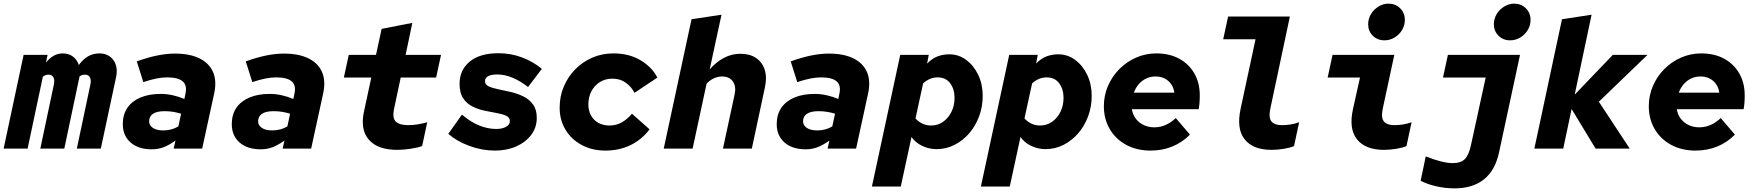

<svg xmlns="http://www.w3.org/2000/svg" viewBox="-42 -818 9662 1057"><path d="M-22 0 88 -516H220L211 -473Q251 -524 303 -524Q336 -524 359 -507Q382 -490 392 -460Q415 -492 443 -508Q471 -524 505 -524Q555 -524 582 -487.5Q609 -451 597 -393L513 0H381L455 -350Q461 -376 453.5 -391.5Q446 -407 426 -407Q407 -407 395 -396Q395 -393 394.5 -389.5Q394 -386 393 -383L312 0H180L254 -350Q260 -376 252.5 -391.5Q245 -407 225 -407Q217 -407 209.5 -404.5Q202 -402 194 -396L110 0Z M793 4Q720 4 677 -33.5Q634 -71 634 -135Q634 -187 659 -224Q684 -261 731 -281Q778 -301 843 -301Q876 -301 909.5 -293.5Q943 -286 973 -273L979 -302Q989 -348 964 -370Q939 -392 878 -392Q852 -392 820.5 -386Q789 -380 747 -366L711 -480Q772 -502 823.5 -512.5Q875 -523 921 -523Q1003 -523 1056.5 -496.5Q1110 -470 1131 -421Q1152 -372 1137 -303L1071 0H914L924 -44Q887 -18 857 -7Q827 4 793 4ZM779 -150Q779 -128 799.5 -114Q820 -100 857 -100Q880 -100 900.5 -105.5Q921 -111 940 -122L955 -192Q936 -198 913 -202Q890 -206 864 -206Q823 -206 801 -192Q779 -178 779 -150Z M1393 4Q1320 4 1277 -33.5Q1234 -71 1234 -135Q1234 -187 1259 -224Q1284 -261 1331 -281Q1378 -301 1443 -301Q1476 -301 1509.5 -293.5Q1543 -286 1573 -273L1579 -302Q1589 -348 1564 -370Q1539 -392 1478 -392Q1452 -392 1420.5 -386Q1389 -380 1347 -366L1311 -480Q1372 -502 1423.5 -512.5Q1475 -523 1521 -523Q1603 -523 1656.5 -496.5Q1710 -470 1731 -421Q1752 -372 1737 -303L1671 0H1514L1524 -44Q1487 -18 1457 -7Q1427 4 1393 4ZM1379 -150Q1379 -128 1399.5 -114Q1420 -100 1457 -100Q1480 -100 1500.5 -105.5Q1521 -111 1540 -122L1555 -192Q1536 -198 1513 -202Q1490 -206 1464 -206Q1423 -206 1401 -192Q1379 -178 1379 -150Z M2146 7Q2037 7 1988.5 -49Q1940 -105 1962 -205L2002 -391H1851L1878 -516H2028L2059 -659L2228 -692L2191 -516H2386L2359 -391H2164L2127 -217Q2117 -168 2137 -148.5Q2157 -129 2206 -129Q2229 -129 2255.5 -133Q2282 -137 2310 -145L2282 -14Q2258 -5 2218 1Q2178 7 2146 7Z M2683 11Q2612 11 2542.5 -14.5Q2473 -40 2426 -81L2501 -187Q2552 -144 2599 -126Q2646 -108 2690 -108Q2723 -108 2744 -120Q2765 -132 2765 -151Q2765 -171 2745 -180.5Q2725 -190 2693.5 -195.5Q2662 -201 2626.5 -208.5Q2591 -216 2559.5 -231.5Q2528 -247 2508 -276.5Q2488 -306 2488 -356Q2488 -433 2544 -479Q2600 -525 2702 -525Q2770 -525 2831.5 -502Q2893 -479 2941 -439L2865 -339Q2823 -372 2780 -390Q2737 -408 2696 -408Q2662 -408 2645 -398.5Q2628 -389 2628 -371Q2628 -352 2648.5 -342.5Q2669 -333 2701.5 -326.5Q2734 -320 2770.5 -311.5Q2807 -303 2839.5 -287Q2872 -271 2892.5 -243Q2913 -215 2913 -169Q2913 -116 2882.5 -75.5Q2852 -35 2800 -12Q2748 11 2683 11Z M3291 11Q3218 11 3161 -19.5Q3104 -50 3071.5 -103.5Q3039 -157 3039 -225Q3039 -288 3062 -342Q3085 -396 3125.5 -437Q3166 -478 3219.5 -501Q3273 -524 3335 -524Q3421 -524 3484 -486.5Q3547 -449 3577 -391L3451 -307Q3435 -339 3404 -362Q3373 -385 3330 -385Q3290 -385 3260 -366Q3230 -347 3213.5 -315Q3197 -283 3197 -243Q3197 -208 3212 -181.5Q3227 -155 3253.5 -141Q3280 -127 3313 -127Q3351 -127 3381.5 -144.5Q3412 -162 3437 -192L3534 -106Q3491 -49 3429 -19Q3367 11 3291 11Z M3612 0 3765 -712 3930 -737 3865 -436Q3902 -478 3944.5 -500Q3987 -522 4034 -522Q4086 -522 4120.5 -498.5Q4155 -475 4168 -433.5Q4181 -392 4169 -337L4097 0H3938L4002 -297Q4012 -341 3993 -369Q3974 -397 3933 -397Q3911 -397 3889.5 -387.5Q3868 -378 3848 -358L3771 0Z M4393 4Q4320 4 4277 -33.5Q4234 -71 4234 -135Q4234 -187 4259 -224Q4284 -261 4331 -281Q4378 -301 4443 -301Q4476 -301 4509.5 -293.5Q4543 -286 4573 -273L4579 -302Q4589 -348 4564 -370Q4539 -392 4478 -392Q4452 -392 4420.5 -386Q4389 -380 4347 -366L4311 -480Q4372 -502 4423.5 -512.5Q4475 -523 4521 -523Q4603 -523 4656.5 -496.5Q4710 -470 4731 -421Q4752 -372 4737 -303L4671 0H4514L4524 -44Q4487 -18 4457 -7Q4427 4 4393 4ZM4379 -150Q4379 -128 4399.5 -114Q4420 -100 4457 -100Q4480 -100 4500.5 -105.5Q4521 -111 4540 -122L4555 -192Q4536 -198 4513 -202Q4490 -206 4464 -206Q4423 -206 4401 -192Q4379 -178 4379 -150Z M4758 209 4914 -516H5071L5062 -468Q5090 -497 5120.5 -508Q5151 -519 5184 -519Q5236 -519 5277.5 -488Q5319 -457 5343.5 -405.5Q5368 -354 5368 -290Q5368 -231 5348.5 -178Q5329 -125 5294 -84.5Q5259 -44 5213 -20.5Q5167 3 5114 3Q5072 3 5034.5 -15Q4997 -33 4976 -64L4917 209ZM5084 -127Q5121 -127 5150 -147.5Q5179 -168 5196 -202.5Q5213 -237 5213 -280Q5213 -327 5189 -359.5Q5165 -392 5120 -392Q5076 -392 5040 -359L4998 -166Q5015 -147 5037 -137Q5059 -127 5084 -127Z M5358 209 5514 -516H5671L5662 -468Q5690 -497 5720.5 -508Q5751 -519 5784 -519Q5836 -519 5877.5 -488Q5919 -457 5943.5 -405.5Q5968 -354 5968 -290Q5968 -231 5948.5 -178Q5929 -125 5894 -84.5Q5859 -44 5813 -20.5Q5767 3 5714 3Q5672 3 5634.5 -15Q5597 -33 5576 -64L5517 209ZM5684 -127Q5721 -127 5750 -147.5Q5779 -168 5796 -202.5Q5813 -237 5813 -280Q5813 -327 5789 -359.5Q5765 -392 5720 -392Q5676 -392 5640 -359L5598 -166Q5615 -147 5637 -137Q5659 -127 5684 -127Z M6292 11Q6217 11 6159 -20Q6101 -51 6068 -106.5Q6035 -162 6035 -233Q6035 -292 6057.5 -344.5Q6080 -397 6120 -437.5Q6160 -478 6212.5 -501Q6265 -524 6324 -524Q6396 -524 6449.5 -495Q6503 -466 6533 -414Q6563 -362 6563 -293Q6563 -270 6561.5 -251.5Q6560 -233 6557 -217H6189Q6194 -187 6211 -164.5Q6228 -142 6254.5 -129.5Q6281 -117 6313 -117Q6346 -117 6376 -130.5Q6406 -144 6431 -168L6509 -77Q6467 -34 6412 -11.5Q6357 11 6292 11ZM6200 -308H6423Q6419 -336 6405 -355.5Q6391 -375 6369.5 -386Q6348 -397 6319 -397Q6292 -397 6268.5 -386Q6245 -375 6227.5 -355Q6210 -335 6200 -308Z M6958 7Q6856 7 6810 -51Q6764 -109 6788 -220L6870 -602H6692L6719 -727H7059L6951 -218Q6941 -169 6958 -149Q6975 -129 7015 -129Q7038 -129 7061 -132.5Q7084 -136 7110 -145L7082 -14Q7063 -5 7027 1Q6991 7 6958 7Z M7579 -596Q7541 -596 7515.5 -621.5Q7490 -647 7490 -684Q7490 -715 7505.5 -740.5Q7521 -766 7547 -782Q7573 -798 7602 -798Q7640 -798 7666 -772.5Q7692 -747 7692 -709Q7692 -678 7676.5 -652.5Q7661 -627 7635.5 -611.5Q7610 -596 7579 -596ZM7577 7Q7475 7 7428.5 -51Q7382 -109 7407 -220L7445 -391H7267L7294 -516H7634L7570 -218Q7560 -169 7577 -149Q7594 -129 7634 -129Q7657 -129 7680 -132.5Q7703 -136 7729 -145L7701 -14Q7682 -5 7646 1Q7610 7 7577 7Z M8271 -596Q8233 -596 8207.5 -621.5Q8182 -647 8182 -684Q8182 -715 8197.5 -740.5Q8213 -766 8239 -782Q8265 -798 8294 -798Q8332 -798 8358 -772.5Q8384 -747 8384 -709Q8384 -678 8368.5 -652.5Q8353 -627 8327.5 -611.5Q8302 -596 8271 -596ZM7965 219Q7915 219 7864.5 207.5Q7814 196 7779 177L7807 43Q7852 61 7890 70.5Q7928 80 7957 80Q8000 80 8022 58Q8044 36 8056 -19L8137 -391H7902L7929 -516H8326L8211 19Q8190 119 8128 169Q8066 219 7965 219Z M8405 0 8557 -712 8720 -737 8627 -297 8837 -516H9028L8760 -258L8930 0H8742L8610 -218L8564 0Z M9292 11Q9217 11 9159 -20Q9101 -51 9068 -106.5Q9035 -162 9035 -233Q9035 -292 9057.5 -344.5Q9080 -397 9120 -437.5Q9160 -478 9212.5 -501Q9265 -524 9324 -524Q9396 -524 9449.5 -495Q9503 -466 9533 -414Q9563 -362 9563 -293Q9563 -270 9561.5 -251.5Q9560 -233 9557 -217H9189Q9194 -187 9211 -164.5Q9228 -142 9254.5 -129.5Q9281 -117 9313 -117Q9346 -117 9376 -130.5Q9406 -144 9431 -168L9509 -77Q9467 -34 9412 -11.5Q9357 11 9292 11ZM9200 -308H9423Q9419 -336 9405 -355.5Q9391 -375 9369.5 -386Q9348 -397 9319 -397Q9292 -397 9268.5 -386Q9245 -375 9227.5 -355Q9210 -335 9200 -308Z"/></svg>

Font: Red Hat Mono
Style: Italic
Weight: 400
Italic angle: -12°
Monospace: yes
Designer: Pentagram, MCKL
Foundry: MCKL
Version: Version 1.030